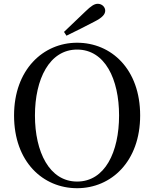

<svg xmlns="http://www.w3.org/2000/svg" viewBox="-20 -974 812 1011"><path d="M317 -806 330 -786C380 -810 429 -835 477 -860C521 -882 534 -900 534 -918C534 -937 517 -954 495 -954C477 -954 460 -943 429 -913C395 -880 355 -843 317 -806ZM386 17C566 17 718 -124 718 -366C718 -610 566 -749 386 -749C207 -749 54 -607 54 -366C54 -121 207 17 386 17ZM386 -18C240 -18 164 -174 164 -366C164 -557 240 -713 386 -713C533 -713 607 -557 607 -366C607 -174 533 -18 386 -18Z"/></svg>

Font: Noto Serif CJK SC Medium
Style: Regular
Weight: 500
Designer: Ryoko NISHIZUKA 西塚涼子 (kana & ideographs); Frank Grießhammer (Latin, Greek & Cyrillic); Wenlong ZHANG 张文龙 (bopomofo); San
Foundry: Adobe
Version: Version 2.001;hotconv 1.1.0;makeotfexe 2.6.0